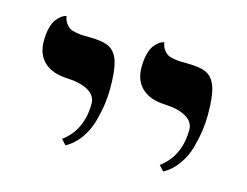

<svg xmlns="http://www.w3.org/2000/svg" viewBox="-58 -654 649 505"><g transform="rotate(15 266.5 -401.5)"><path d="M418.9 -236.8 405.8 -251Q457 -289.1 457 -360.8Q457 -381.8 435.8 -394.3Q414.6 -406.7 377.9 -408.2Q337.4 -409.7 315.2 -430.2Q293 -450.7 293 -486.8Q293 -507.8 297.1 -523.4Q301.3 -539.1 307.4 -546.9Q313.5 -554.7 319.6 -559.3Q325.7 -564 330.1 -564.9L334 -565.9Q335.4 -555.2 340.8 -547.4Q346.2 -539.6 352.1 -535.9Q357.9 -532.2 368.9 -530.3Q379.9 -528.3 386.5 -528.1Q393.1 -527.8 405.8 -527.8Q442.4 -527.8 460.2 -518.8Q478 -509.8 486.1 -485.1Q494.1 -460.4 494.1 -411.1Q494.1 -391.1 491.2 -369.6Q488.3 -348.1 481.2 -321.5Q474.1 -294.9 458 -272Q441.9 -249 418.9 -236.8ZM152.8 -236.8 140.1 -251Q190.9 -288.6 190.9 -360.8Q190.9 -381.8 169.7 -394.3Q148.4 -406.7 111.8 -408.2Q71.3 -409.7 49.1 -430.2Q26.9 -450.7 26.9 -486.8Q26.9 -507.8 31 -523.4Q35.2 -539.1 41.3 -546.9Q47.4 -554.7 53.5 -559.3Q59.6 -564 63.5 -564.9L67.9 -565.9Q69.3 -555.2 74.7 -547.4Q80.1 -539.6 86.2 -535.9Q92.3 -532.2 103.3 -530.3Q114.3 -528.3 120.8 -528.1Q127.4 -527.8 140.1 -527.8Q176.8 -527.8 194.6 -518.6Q212.4 -509.3 220.2 -484.9Q228 -460.4 228 -411.1Q228 -391.1 225.1 -369.6Q222.2 -348.1 215.1 -321.5Q208 -294.9 191.9 -272Q175.8 -249 152.8 -236.8Z"/></g></svg>

Font: Linear Smooth Low Contrast
Style: Regular
Weight: 500
Designer: Philipp H. Poll, Flanker
Foundry: Philipp H. Poll, reworked by Flanker
Version: Version 1.010 | FøM Fix